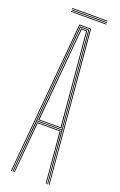

<svg xmlns="http://www.w3.org/2000/svg" viewBox="-166 -910 595 954"><g transform="rotate(20 132.0 -432.5)"><path d="M30 0 101 -800H163L234 0H230L159 -796H105L34 0ZM46 0 70 -272H194L218 0H214L190 -268H74L50 0ZM38 0 108 -792H156L226 0H222L197 -276H67L42 0ZM67 -280H197L178.8 -486.2L152 -788H112L85.2 -486.2ZM71 -284 89.2 -486.2 116 -784H148L174.8 -486.2L193 -284ZM76 -288H188L170.5 -486.2L144 -780H120L93.5 -486.2ZM40 -861V-865H226V-861ZM40 -845V-849H226V-845ZM40 -853V-857H226V-853Z"/></g></svg>

Font: Big Shoulders Inline Thin
Style: Regular
Weight: 100
Designer: Patric King
Foundry: XO Type Co
Version: Version 2.002